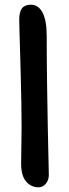

<svg xmlns="http://www.w3.org/2000/svg" viewBox="-20 -786 293 818"><path d="M144 12Q112 12 91 -13Q70 -38 70 -89Q70 -126 71 -164Q72 -202 72 -242Q72 -290 71 -346.5Q70 -403 68.5 -460Q67 -517 65.5 -567Q64 -617 63 -653Q62 -689 62 -702Q62 -736 74 -751Q86 -766 112 -766Q143 -766 161 -733Q179 -700 179 -632Q179 -530 180.5 -431.5Q182 -333 183.5 -250.5Q185 -168 186.5 -112.5Q188 -57 188 -41Q188 -19 175.5 -3.5Q163 12 144 12Z"/></svg>

Font: Shantell Sans Normal
Style: Regular
Weight: 500
Designer: Stephen Nixon, Anya Danilova, Shantell Martin
Foundry: Arrow Type
Version: Version 1.009;[a7da0bfa3]